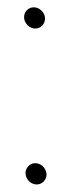

<svg xmlns="http://www.w3.org/2000/svg" viewBox="-20 -487 183 523"><path d="M57.5 -34.6C43.8 -20.9 49.8 -2.5 59.1 6.6C68 15.5 85.6 20.7 98.7 7.6C112.4 -6.1 106.4 -24.5 97.1 -33.6C88.2 -42.5 70.6 -47.7 57.5 -34.6ZM54.6 -418.8C66.8 -406.1 84.3 -406.7 94.5 -416.7C104.8 -426.8 106.3 -445 93.4 -457.8C80.9 -470.3 63.2 -469.6 53.2 -459.2C43.2 -449 42.4 -431.5 54.6 -418.8Z"/></svg>

Font: MewTooHand
Style: BdWide
Weight: 400
Designer: Mew Too, Robert Jablonski
Version: Version 0.77